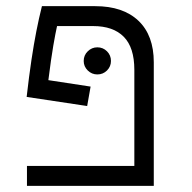

<svg xmlns="http://www.w3.org/2000/svg" viewBox="-20 -606 626 626"><path d="M275.4 -323.7 264.2 -260.3 66.9 -290Q74.7 -358.4 82.5 -410.4Q90.3 -462.4 98.6 -504.6Q106.9 -546.9 116.7 -585.9H290.5Q381.3 -585.9 431.4 -538.3Q481.4 -490.7 481.4 -402.8V0H67.9V-64.9H418V-378.4Q418 -451.2 383.5 -486.1Q349.1 -521 283.7 -521H166Q161.1 -499.5 153.8 -457.3Q146.5 -415 137.7 -344.7ZM297.4 -363.3Q279.3 -363.3 266.1 -376.2Q252.9 -389.2 252.9 -407.2Q252.9 -425.8 266.1 -438.7Q279.3 -451.7 297.4 -451.7Q315.9 -451.7 328.9 -438.7Q341.8 -425.8 341.8 -407.2Q341.8 -389.2 328.9 -376.2Q315.9 -363.3 297.4 -363.3Z"/></svg>

Font: CaskaydiaMono NF Light
Style: Regular
Weight: 300
Designer: Aaron Bell
Foundry: Saja Typeworks
Version: Version 2111.001; ttfautohint (v1.8.4);Nerd Fonts 3.1.1